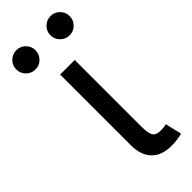

<svg xmlns="http://www.w3.org/2000/svg" viewBox="-288 -782 817 817"><g transform="rotate(-45 120.5 -373.5)"><path d="M199.7 3.9Q138.2 3.9 107.7 -29.1Q77.1 -62 77.1 -121.1V-545.9H165V-143.1Q165 -105.5 174.1 -90.1Q183.1 -74.7 210.4 -74.7Q224.6 -74.7 231.9 -75.7Q239.3 -76.7 245.6 -78.6L263.2 -4.4Q251.5 -1 234.4 1.5Q217.3 3.9 199.7 3.9ZM224.1 -635.3Q200.2 -635.3 183.1 -652.3Q166 -669.4 166 -693.4Q166 -717.3 183.1 -734.1Q200.2 -751 224.1 -751Q248 -751 264.9 -734.1Q281.7 -717.3 281.7 -693.4Q281.7 -669.4 264.9 -652.3Q248 -635.3 224.1 -635.3ZM18.6 -635.3Q-5.4 -635.3 -22.5 -652.3Q-39.6 -669.4 -39.6 -693.4Q-39.6 -717.3 -22.5 -734.1Q-5.4 -751 18.6 -751Q42.5 -751 59.3 -734.1Q76.2 -717.3 76.2 -693.4Q76.2 -669.4 59.3 -652.3Q42.5 -635.3 18.6 -635.3Z"/></g></svg>

Font: Inter Variable
Style: Regular
Weight: 400
Designer: Rasmus Andersson
Foundry: rsms
Version: Version 4.001;git-9221beed3